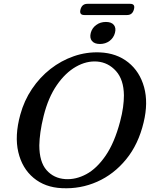

<svg xmlns="http://www.w3.org/2000/svg" viewBox="-20 -994 812 1028"><path d="M515 -713.5Q605 -709.5 666.8 -660Q728.5 -610.5 751.5 -527.2Q774.5 -444 749 -338.5Q721 -221 655.2 -140.8Q589.5 -60.5 500.2 -21Q411 18.5 311.5 13.5Q221 9.5 159.8 -41.5Q98.5 -92.5 78 -179.5Q57.5 -266.5 88.5 -379.5Q109 -455 151 -517.5Q193 -580 250.2 -624.8Q307.5 -669.5 375.2 -693Q443 -716.5 515 -713.5ZM330 -35Q386.5 -31.5 442.2 -61.5Q498 -91.5 545.5 -160.5Q593 -229.5 623 -343Q634 -384.5 638.8 -419.5Q643.5 -454.5 643.5 -483.5Q642.5 -567.5 601.2 -613.5Q560 -659.5 500.5 -664.5Q443.5 -669 386.8 -636.8Q330 -604.5 284.2 -538.2Q238.5 -472 214 -374.5Q202 -326.5 196.5 -287Q191 -247.5 190.5 -216Q190.5 -127.5 229.2 -83.2Q268 -39 330 -35ZM515 -758.5Q485.5 -758.5 472.2 -774.8Q459 -791 466 -818Q473 -844 495 -860.2Q517 -876.5 547 -876.5Q577 -876.5 589.8 -860.2Q602.5 -844 595.5 -818Q588.5 -791.5 566.8 -775Q545 -758.5 515 -758.5ZM411 -943.5Q419 -973.5 448 -973.5H677Q705.5 -973.5 697 -943.5Q689 -913.5 660.5 -913.5H431.5Q403 -913.5 411 -943.5Z"/></svg>

Font: Fraunces 9pt Soft
Style: Italic
Weight: 400
Italic angle: -16°
Version: Version 1.000;[0bf87f6ff]